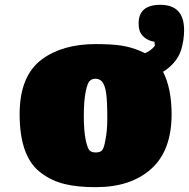

<svg xmlns="http://www.w3.org/2000/svg" viewBox="-20 -773 789 802"><path d="M564 -642.1Q563 -645.5 562 -649.7Q561 -653.8 560.5 -656Q560.1 -658.2 559.6 -663.3Q559.1 -668.5 559.1 -675.8Q559.1 -752.9 649.9 -752.9Q749 -752.9 749 -647Q749 -606.4 736.8 -564.9Q727.1 -534.7 706.3 -511.2Q685.5 -487.8 661.1 -473.1Q696.8 -403.3 696.8 -295.9Q696.8 -143.1 610.8 -66.9Q525.9 8.8 379.9 8.8Q302.7 8.8 249.3 -4.4Q195.8 -17.6 152.8 -49.8Q62 -115.2 62 -295.9Q62 -456.1 154.8 -524.9Q241.2 -588.9 379.9 -588.9Q443.4 -588.9 484.1 -583Q524.9 -577.1 565.9 -560.1L585.9 -550.8Q611.8 -562 627 -582L625 -599.1Q611.3 -599.1 592 -610.4Q572.8 -621.6 564 -642.1ZM407.2 -431.2Q396.5 -443.4 380.9 -444.1Q365.2 -444.8 356 -436Q345.7 -428.7 337.9 -389.9Q330.1 -351.1 330.1 -289.1Q330.1 -227.1 337.9 -188.7Q345.7 -150.4 356 -143.1Q364.3 -136.2 379.9 -136.2Q397.5 -136.2 405.8 -144.5Q414.1 -152.8 419.9 -186Q428.2 -226.6 428.2 -275.9Q428.2 -353 423.3 -384.8Q418.5 -416.5 407.2 -431.2Z"/></svg>

Font: GGS TheRock Black
Style: Regular
Weight: 900
Designer: Rodrigo Fuenzalida (2012); Goodgame Studios (2014)
Foundry: Rodrigo Fuenzalida,2012;  GGS,2014
Version: Version 1.002 | FøM Mod